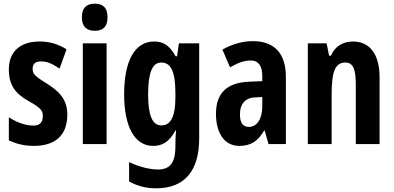

<svg xmlns="http://www.w3.org/2000/svg" viewBox="-20 -781 2137 1041"><path d="M345 -160C345 -249 292 -291 231 -330C163 -371 157 -384 157 -408C157 -434 171 -448 201 -448C245 -448 269 -430 303 -409L341 -514C291 -544 245 -556 194 -556C89 -556 28 -500 28 -405C28 -322 61 -274 135 -233C214 -190 212 -173 212 -149C212 -118 195 -100 162 -100C112 -100 64 -122 28 -145V-20C71 0 113 10 164 10C275 10 345 -43 345 -160Z M494 -761C446 -761 424 -736 424 -687C424 -639 448 -614 494 -614C541 -614 563 -639 563 -687C563 -735 543 -761 494 -761ZM558 -546H429V0H558Z M816 -556C710 -556 653 -450 653 -269C653 -98 708 10 810 10C856 10 895 -7 931 -73H935C932 -51 931 -22 931 5V12C931 107 898 138 835 138C798 138 739 126 680 98V203C728 229 774 240 826 240C984 240 1060 142 1060 -31V-546H950L940 -476H932C898 -539 861 -556 816 -556ZM854 -442C904 -442 931 -399 931 -276V-253C931 -142 902 -101 855 -101C806 -101 783 -156 783 -268C783 -387 806 -442 854 -442Z M1350 -558C1295 -558 1236 -541 1186 -512L1227 -416C1273 -442 1305 -453 1340 -453C1383 -453 1402 -421 1402 -370V-341L1330 -338C1213 -333 1151 -279 1151 -163C1151 -74 1187 10 1278 10C1342 10 1379 -17 1412 -73H1415L1436 0H1530V-363C1530 -494 1466 -558 1350 -558ZM1364 -253 1402 -255V-204C1402 -136 1373 -93 1330 -93C1298 -93 1281 -113 1281 -161C1281 -216 1308 -251 1364 -253Z M1894 -556C1844 -556 1798 -534 1774 -479H1764L1751 -546H1649V0H1778V-264C1778 -394 1797 -442 1853 -442C1896 -442 1909 -402 1909 -325V0H2038V-362C2038 -488 1984 -556 1894 -556Z"/></svg>

Font: Noto Sans Tamil ExtraCondensed
Style: Bold
Weight: 700
Width: 2
Designer: Jelle Bosma - Monotype Design Team
Foundry: Monotype Imaging Inc.
Version: Version 2.004